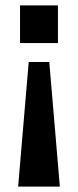

<svg xmlns="http://www.w3.org/2000/svg" viewBox="-20 -509 288 709"><path d="M54 -350V-489H194V-350ZM47 180 86 -280H162L201 180Z"/></svg>

Font: Nunito Sans
Style: Bold
Weight: 700
Designer: Vernon Adams
Foundry: Vernon Adams
Version: Version 3.101; ttfautohint (v1.8.4.7-5d5b);gftools[0.9.27]